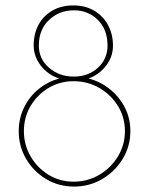

<svg xmlns="http://www.w3.org/2000/svg" viewBox="-20 -679 548 707"><path d="M49 -196Q49 -243 68.5 -283Q88 -323 121.5 -350.5Q155 -378 198 -390Q157 -403 130.5 -437Q104 -471 104 -512Q104 -554 121.5 -587Q139 -620 172 -639.5Q205 -659 250 -659Q295 -659 328 -639Q361 -619 378.5 -585.5Q396 -552 396 -511Q396 -470 370.5 -437Q345 -404 306 -390Q349 -379 384 -351Q419 -323 439.5 -283.5Q460 -244 460 -196Q460 -140 431.5 -93.5Q403 -47 356 -19.5Q309 8 253 8Q196 8 150 -19.5Q104 -47 76.5 -93.5Q49 -140 49 -196ZM68 -196Q68 -146 92.5 -103.5Q117 -61 158.5 -35.5Q200 -10 251 -10Q303 -10 346 -35.5Q389 -61 414.5 -103.5Q440 -146 440 -196Q440 -247 414.5 -288.5Q389 -330 346 -355Q303 -380 251 -380Q200 -380 158.5 -355Q117 -330 92.5 -288.5Q68 -247 68 -196ZM123 -511Q123 -462 160.5 -429.5Q198 -397 252 -397Q305 -397 340.5 -429.5Q376 -462 376 -511Q376 -570 340.5 -605.5Q305 -641 252 -641Q198 -641 160.5 -605.5Q123 -570 123 -511Z"/></svg>

Font: Josefin Sans Thin Thin
Style: Regular
Weight: 250
Version: Version 2.001